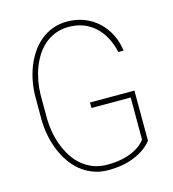

<svg xmlns="http://www.w3.org/2000/svg" viewBox="-109 -811 817 909"><g transform="rotate(-15 300.0 -356.0)"><path d="M526.9 -76.2Q507.3 -52.2 482.2 -35.9Q457 -19.5 428.7 -9.3Q400.4 1 370.1 5.4Q339.8 9.8 310.1 9.8Q268.6 9.3 234.6 -3.9Q200.7 -17.1 173.8 -39.6Q147 -62 127 -92.3Q106.9 -122.6 93.5 -157.2Q80.1 -191.9 73.2 -229Q66.4 -266.1 65.9 -302.7V-418.9Q66.4 -454.1 73 -490Q79.6 -525.9 92.5 -559.3Q105.5 -592.8 125 -622.1Q144.5 -651.4 170.7 -673.3Q196.8 -695.3 229.7 -708Q262.7 -720.7 302.7 -720.7Q348.1 -720.7 386.5 -705.6Q424.8 -690.4 453.9 -663.3Q482.9 -636.2 501.5 -599.4Q520 -562.5 525.9 -518.6H500Q491.7 -556.6 475.1 -588.9Q458.5 -621.1 433.8 -644.5Q409.2 -668 376.5 -681.2Q343.8 -694.3 302.7 -694.3Q266.6 -694.3 237.1 -682.6Q207.5 -670.9 184.3 -650.9Q161.1 -630.9 144 -604Q127 -577.1 115.7 -546.6Q104.5 -516.1 98.6 -483.6Q92.8 -451.2 92.3 -419.9V-302.7Q92.8 -270 98.6 -236.1Q104.5 -202.1 116.2 -170.7Q127.9 -139.2 145.5 -111.1Q163.1 -83 187.3 -62.3Q211.4 -41.5 241.9 -29.3Q272.5 -17.1 310.1 -16.6Q335.4 -16.1 362.3 -19.5Q389.2 -22.9 414.6 -31.2Q439.9 -39.6 462.2 -53.5Q484.4 -67.4 501 -88.4V-295.4H308.6V-322.3H526.4Z"/></g></svg>

Font: TypoPRO Roboto Mono
Style: Regular
Weight: 250
Designer: Google
Version: Version 2.000986; 2015; ttfautohint (v1.3)